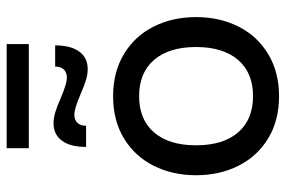

<svg xmlns="http://www.w3.org/2000/svg" viewBox="-164 -704 877 590"><g transform="rotate(-90 275.0 -408.5)"><path d="M32 -245Q32 -317 61 -375Q90 -433 145 -466.5Q200 -500 275 -500Q349 -500 404.5 -466.5Q460 -433 489 -375Q518 -317 518 -245Q518 -173 489 -115Q460 -57 404.5 -23.5Q349 10 275 10Q200 10 145 -23.5Q90 -57 61 -115Q32 -173 32 -245ZM426 -245Q426 -328 386.5 -374Q347 -420 275 -420Q203 -420 163.5 -374Q124 -328 124 -245Q124 -162 163.5 -116Q203 -70 275 -70Q347 -70 386.5 -116Q426 -162 426 -245ZM281 -600Q237 -619 218 -619Q202 -619 193 -609.5Q184 -600 184 -583H119Q119 -631 138 -657Q157 -683 192 -683Q208 -683 226 -677.5Q244 -672 269 -661Q313 -642 332 -642Q348 -642 357 -651.5Q366 -661 366 -678H431Q431 -630 412 -604Q393 -578 358 -578Q342 -578 324 -583.5Q306 -589 281 -600ZM115 -827H435V-759H115Z"/></g></svg>

Font: Cabin
Style: Regular
Weight: 400
Designer: Pablo Impallari
Foundry: Pablo Impallari. http://www.impallari.com Igino Marini. http://www.ikern.com
Version: Version 2.200